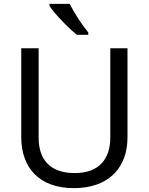

<svg xmlns="http://www.w3.org/2000/svg" viewBox="-20 -964 771 994"><path d="M341 -944H236V-934C259 -897 332 -820 378 -784H437V-796C406 -833 363 -899 341 -944ZM640 -252V-714H551V-252C551 -144 496 -68 367 -68C242 -68 180 -135 180 -251V-714H90V-254C90 -95 184 10 362 10C551 10 640 -104 640 -252Z"/></svg>

Font: Noto Sans Runic
Style: Regular
Weight: 400
Designer: Monotype Design Team
Foundry: Monotype Imaging Inc.
Version: Version 2.002